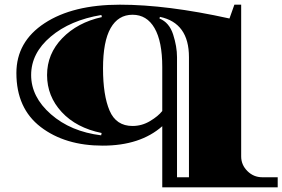

<svg xmlns="http://www.w3.org/2000/svg" viewBox="-20 -600 1206 820"><path d="M673 200V-61Q579 22 418.5 22Q258 22 154 -57.5Q50 -137 50 -288Q50 -422 170.5 -501Q291 -580 492 -580Q693 -580 960 -521L981 -580H1010V68Q1010 104 1036.5 130.5Q1063 157 1100 157H1166V200ZM546 -62Q586 -62 621 -83Q656 -104 673 -126V-314Q673 -423 640 -480Q607 -537 546 -537Q485 -537 452.5 -480Q420 -423 420 -308Q420 -193 448 -127.5Q476 -62 546 -62ZM415 -527 413 -536Q280 -514 196.5 -443.5Q113 -373 113 -279.5Q113 -186 197.5 -112Q282 -38 412 -22L414 -32Q306 -54 243.5 -121.5Q181 -189 181 -279.5Q181 -370 246 -437Q311 -504 415 -527ZM736 -356V157H787V-356Q787 -502 663 -528L661 -521Q703 -504 719.5 -452.5Q736 -401 736 -356Z"/></svg>

Font: Diplomata
Style: Regular
Weight: 400
Width: 7
Designer: Eduardo Rodriguez Tunni
Foundry: Eduardo Rodriguez Tunni
Version: Version 1.001